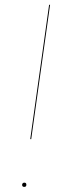

<svg xmlns="http://www.w3.org/2000/svg" viewBox="-20 -750 268 775"><path d="M182.1 -730.5 106 -188.5H102.1L178.2 -730.5ZM78.1 4.4Q69.3 4.4 69.3 -3.9Q69.3 -7.8 71.8 -10.3Q74.2 -12.7 78.1 -12.7Q86.4 -12.7 86.4 -4.4Q86.4 4.4 78.1 4.4Z"/></svg>

Font: Fira Sans Compressed Four
Style: Italic
Weight: 100
Width: 3
Italic angle: -8°
Designer: Carrois Corporate & Edenspiekermann AG
Foundry: Carrois Corporate GbR & Edenspiekermann AG
Version: Version 4.203;PS 004.203;hotconv 1.0.88;makeotf.lib2.5.64775